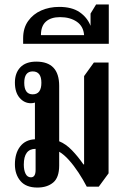

<svg xmlns="http://www.w3.org/2000/svg" viewBox="-20 -833 572 863"><path d="M148 10Q97 10 72 -19.5Q47 -49 47 -94Q47 -144 70.5 -174.5Q94 -205 137 -207V-372Q129 -369 119 -369Q89 -369 68 -393.5Q47 -418 47 -462Q47 -505 71.5 -530.5Q96 -556 143 -556Q246 -556 246 -447V-198Q276 -186 303.5 -157.5Q331 -129 355 -94H358V-491L402 -552H468V-54L424 6H370Q354 -25 333 -57Q312 -89 289.5 -114Q267 -139 246 -151V-89Q246 -35 219 -12.5Q192 10 148 10ZM127 -409Q166 -409 166 -461Q166 -512 127 -512Q89 -512 89 -461Q89 -409 127 -409ZM119 -36Q140 -36 140 -69V-164Q87 -164 87 -93Q87 -68 95 -52Q103 -36 119 -36Z M84 -636V-661Q84 -707 106.5 -738.5Q129 -770 165.5 -786Q202 -802 246 -802Q303 -802 337.5 -778.5Q372 -755 387 -717V-772L412 -813H469V-636ZM164 -675H358Q355 -715 325 -735.5Q295 -756 250 -756Q209 -756 186.5 -736Q164 -716 164 -675Z"/></svg>

Font: Noto Serif Thai ExtraCondensed SemiBold
Style: Regular
Weight: 600
Width: 2
Designer: Monotype Design Team
Foundry: Monotype Imaging Inc.
Version: Version 2.001; ttfautohint (v1.8.4.7-5d5b)